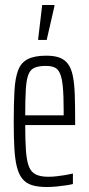

<svg xmlns="http://www.w3.org/2000/svg" viewBox="-20 -741 356 769"><path d="M167 8Q132 8 108 0.5Q84 -7 69.5 -25Q55 -43 47.5 -73Q40 -103 37.5 -147.5Q35 -192 35 -254Q35 -328 38 -378.5Q41 -429 52.5 -459.5Q64 -490 91 -504Q118 -518 165 -518Q198 -518 219 -510Q240 -502 253 -484Q266 -466 272 -435.5Q278 -405 279.5 -361Q281 -317 281 -256V-240H81Q81 -177 84 -136.5Q87 -96 96 -73.5Q105 -51 124 -42Q143 -33 174 -33Q189 -33 207 -35Q225 -37 242.5 -40Q260 -43 272 -46V-4Q261 -1 243.5 1.5Q226 4 206.5 6Q187 8 167 8ZM235 -259V-298Q235 -359 231.5 -394.5Q228 -430 220 -447.5Q212 -465 198.5 -471Q185 -477 163 -477Q136 -477 119 -470Q102 -463 94 -443Q86 -423 83.5 -384Q81 -345 81 -279H255ZM133 -581V-586L149 -721H198V-716L167 -581Z"/></svg>

Font: Saira UltraCondensed Light
Style: Regular
Weight: 300
Width: 1
Designer: Hector Gatti with collaboration of the Omnibus-Type team
Foundry: Omnibus-Type
Version: Version 1.101